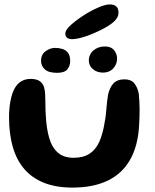

<svg xmlns="http://www.w3.org/2000/svg" viewBox="-20 -816 704 870"><path d="M308.5 34Q234 34 179.8 12.5Q125.5 -9 90.2 -50Q55 -91 38 -150Q21 -209 21 -284.5Q21 -303.5 22.5 -322Q24 -340.5 27.2 -357.8Q30.5 -375 35 -389Q46.5 -424.5 67.5 -441.5Q88.5 -458.5 118 -458.5Q146.5 -458.5 160.5 -448Q174.5 -437.5 179.2 -421.8Q184 -406 184.5 -390.5Q185 -380 185.2 -367.2Q185.5 -354.5 185.8 -341Q186 -327.5 186.2 -315Q186.5 -302.5 187.5 -292Q190.5 -234 202.8 -191.2Q215 -148.5 241.8 -124.8Q268.5 -101 313.5 -101Q358 -101 386.2 -119.8Q414.5 -138.5 430.5 -174.8Q446.5 -211 454.5 -263.5Q457.5 -278 459.2 -293.2Q461 -308.5 462.2 -324Q463.5 -339.5 465.2 -355Q467 -370.5 469.5 -386Q476.5 -419 493.8 -437.8Q511 -456.5 544.5 -456.5Q573 -456.5 588 -439Q603 -421.5 609 -390.5Q610.5 -373.5 611.5 -356Q612.5 -338.5 612.5 -320.8Q612.5 -303 612 -285.2Q611.5 -267.5 610.5 -250Q605.5 -155.5 569.5 -92.2Q533.5 -29 468 2.5Q402.5 34 308.5 34ZM239 -486Q200 -486 183 -501.8Q166 -517.5 166 -540Q166 -569 186.8 -584Q207.5 -599 229.5 -599Q247.5 -599 263.2 -594Q279 -589 288.5 -576Q298 -563 298 -539.5Q298 -517 285 -501.5Q272 -486 239 -486ZM447 -487Q419 -487 400.8 -502.8Q382.5 -518.5 382.5 -541.5Q382.5 -569.5 403.5 -587.5Q424.5 -605.5 455 -605.5Q483 -605.5 496.8 -588.8Q510.5 -572 510.5 -551Q510.5 -524.5 493 -505.8Q475.5 -487 447 -487ZM306 -638.5Q293 -638.5 284.5 -644.5Q276 -650.5 276 -664Q276 -681 304 -705.5Q332 -730 373.5 -755.5Q401.5 -772.5 430.2 -784.2Q459 -796 478 -796Q496.5 -796 506.8 -787Q517 -778 517 -758.5Q517 -737 496.8 -718.5Q476.5 -700 441.5 -682.5Q406.5 -664.5 368.8 -651.5Q331 -638.5 306 -638.5Z"/></svg>

Font: Gluten Medium
Style: Regular
Weight: 500
Designer: Tyler Finck
Foundry: Etcetera Type Company
Version: Version 1.300